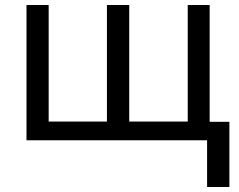

<svg xmlns="http://www.w3.org/2000/svg" viewBox="-20 -556 946 761"><path d="M492.2 -74.2H724.1V-536.1H811V-73.2H889.2V185.1H800.8V0H85V-536.1H172.9V-74.2H403.8V-536.1H492.2Z"/></svg>

Font: NotoSans
Style: Regular
Weight: 400
Designer: Monotype Design team
Foundry: Monotype Imaging Inc.
Version: Version 1.04